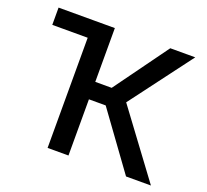

<svg xmlns="http://www.w3.org/2000/svg" viewBox="-124 -879 1109 1030"><g transform="rotate(20 430.5 -364.0)"><path d="M301.8 -727.5V-628.9H42.5V-727.5ZM244.6 0V-727.5H363.8V-420.4H457.5L680.2 -727.5H822.8L557.1 -374L834.5 0H692.4L459.5 -320.8H363.8V0Z"/></g></svg>

Font: Inter
Style: 540
Weight: 540
Designer: Rasmus Andersson
Foundry: rsms
Version: Version 4.001;git-66647c0bb